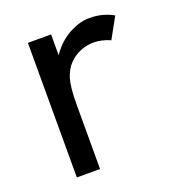

<svg xmlns="http://www.w3.org/2000/svg" viewBox="-99 -581 605 661"><g transform="rotate(-20 203.5 -250.5)"><path d="M72 0V-493H157V-361L135 -356Q142 -400 168.5 -432.5Q195 -465 230.5 -483Q266 -501 300 -501Q323 -501 344 -496Q365 -491 387 -479L345 -403Q333 -409 316.5 -413Q300 -417 285 -417Q261 -417 237.5 -408Q214 -399 195 -380Q176 -361 166 -329Q162 -315 159.5 -292.5Q157 -270 157 -231V0Z"/></g></svg>

Font: Hanken Grotesk
Style: Regular
Weight: 400
Designer: Alfredo Marco Pradil
Foundry: Hanken Design Co.
Version: Version 3.013